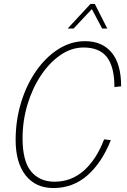

<svg xmlns="http://www.w3.org/2000/svg" viewBox="-20 -934 640 970"><path d="M250 16Q160 16 109.5 -48Q59 -112 59 -227Q59 -326 86.5 -416Q114 -506 162.5 -575.5Q211 -645 274.5 -685.5Q338 -726 410 -726Q496 -726 544 -668.5Q592 -611 592 -498L558 -494Q558 -596 520.5 -645Q483 -694 402 -694Q341 -694 285.5 -656Q230 -618 186.5 -552.5Q143 -487 118.5 -405Q94 -323 94 -235Q94 -120 137 -68Q180 -16 256 -16Q340 -16 403.5 -72Q467 -128 506 -230L540 -226Q494 -111 421 -47.5Q348 16 250 16ZM322 -790 437 -914H459L522 -790H496L444 -888L352 -790Z"/></svg>

Font: Geist Mono Thin
Style: Italic
Weight: 100
Italic angle: -12°
Monospace: yes
Designer: Basement.studio, Andrés Briganti, Mateo Zaragoza
Foundry: Basement.studio, Vercel, Andrés Briganti, Guido Ferreyra, Mateo Zaragoza
Version: Version 1.500; ttfautohint (v1.8.4.7-5d5b)